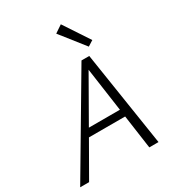

<svg xmlns="http://www.w3.org/2000/svg" viewBox="-212 -1033 1055 1157"><g transform="rotate(-30 315.0 -454.5)"><path d="M509 -732 471 -708 340 -874 392 -909ZM483 0 450 -234H198L64 0H2L391 -658H445L547 0ZM227 -285H443L400 -588Z"/></g></svg>

Font: EauTest Semilight
Style: Italic
Weight: 300
Italic angle: -12°
Designer: Christian Thalmann (Catharsis Fonts)
Version: Version 0.001;PS 000.001;hotconv 1.0.88;makeotf.lib2.5.64775